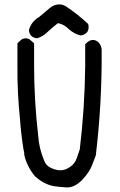

<svg xmlns="http://www.w3.org/2000/svg" viewBox="-20 -831 540 866"><path d="M226.6 -807.6Q252 -816.4 275.4 -803.7Q330.1 -767.6 377.9 -722.7Q387.7 -678.7 343.8 -670.9Q313.5 -678.7 291 -699.2Q268.6 -721.7 241.2 -726.6Q218.8 -709 197.3 -689.5Q174.8 -666 146.5 -658.2Q114.3 -662.1 110.4 -694.3Q120.1 -733.4 157.2 -754.9Q178.7 -772.5 200.2 -791Q211.9 -801.8 226.6 -807.6ZM70.3 -646.5Q80.1 -658.2 95.7 -658.2Q111.3 -658.2 121.1 -646.5Q127.9 -640.6 133.8 -635.7V-537.1Q133.8 -377.9 152.3 -218.8Q156.2 -162.1 177.7 -110.4Q185.5 -85 209.5 -73.7Q233.4 -62.5 254.4 -63Q275.4 -63.5 296.9 -78.6Q318.4 -93.8 326.7 -119.1Q335 -144.5 339.8 -157.2Q362.3 -344.7 364.3 -534.2Q364.3 -583 364.3 -631.8Q370.1 -636.7 375 -641.6Q401.4 -661.1 424.8 -639.6Q438.5 -624 438.5 -604.5Q440.4 -366.2 412.1 -129.9Q406.2 -115.2 395 -85.4Q383.8 -55.7 352.5 -21.5Q316.4 16.6 278.3 14.2Q240.2 11.7 221.2 8.3Q202.1 4.9 180.7 -5.9Q159.2 -16.6 137.7 -36.1Q102.5 -78.1 89.8 -130.9Q89.8 -144.5 85.9 -157.2Q75.2 -224.6 70.3 -292Q57.6 -412.1 58.6 -533.2V-635.7Q64.5 -640.6 70.3 -646.5Z"/></svg>

Font: NaikaiFont
Style: Regular-Lite
Weight: 400
Version: Version 1.67